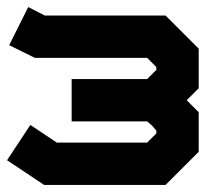

<svg xmlns="http://www.w3.org/2000/svg" viewBox="-23 -524 583 544"><path d="M57 -504 104 -480H446L540 -386V-274L506 -240L540 -206V-94L446 0H102L-3 -70L63 -170L138 -120H394L420 -146V-154L408 -168L394 -180H180V-300H394L420 -326V-334L394 -360H76L3 -396Z"/></svg>

Font: SOV_raksil
Style: Book
Weight: 400
Version: Version 1.00